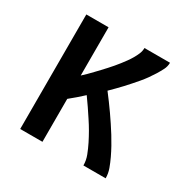

<svg xmlns="http://www.w3.org/2000/svg" viewBox="-124 -637 748 755"><g transform="rotate(30 250.0 -260.0)"><path d="M60 0V-520H161V-301Q171 -310 181 -320Q191 -330 200.5 -340Q210 -350 219.5 -360Q229 -370 238.5 -380.5Q248 -391 257 -401.5Q266 -412 274.5 -423Q283 -434 291 -445Q299 -456 306 -468Q313 -480 318.5 -493Q324 -506 324 -520H440Q440 -503 432 -487.5Q424 -472 415 -457.5Q406 -443 396 -429Q386 -415 375 -402Q364 -389 352.5 -376Q341 -363 329.5 -350.5Q318 -338 306 -326Q294 -314 282 -302Q295 -285 308 -267.5Q321 -250 333.5 -232Q346 -214 358 -196Q370 -178 381.5 -159.5Q393 -141 403.5 -122Q414 -103 423.5 -83Q433 -63 440.5 -42.5Q448 -22 448 0H347Q347 -23 338.5 -45Q330 -67 319.5 -88Q309 -109 297.5 -129Q286 -149 273 -168.5Q260 -188 247 -207.5Q234 -227 220 -246Q206 -233 191 -220Q176 -207 161 -195V0Z"/></g></svg>

Font: Zed Sans Semibold
Style: Regular
Weight: 600
Designer: Belleve Invis
Foundry: Belleve Invis
Version: Version 1.0.0; ttfautohint (v1.8.4)